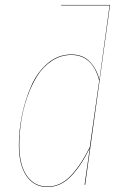

<svg xmlns="http://www.w3.org/2000/svg" viewBox="-20 -747 502 776"><path d="M424.8 -727.1 324.2 0H321.8L342.8 -147.9Q306.6 -75.2 265.6 -33.2Q224.6 8.8 171.9 8.8Q117.2 8.8 86.7 -36.1Q56.2 -81.1 56.2 -161.1Q56.2 -219.7 68.8 -281.2Q81.5 -342.8 106 -398.9Q130.4 -455.1 172.6 -491Q214.8 -526.9 268.1 -526.9Q314.9 -526.9 342.8 -498Q370.6 -469.2 381.8 -424.8L422.9 -725.1H227.1V-727.1ZM342.8 -151.9 380.9 -420.9Q354.5 -524.9 268.1 -524.9Q225.6 -524.9 189.7 -501.2Q153.8 -477.5 130.1 -439.5Q106.4 -401.4 89.6 -352.8Q72.8 -304.2 65.4 -255.6Q58.1 -207 58.1 -161.1Q58.1 -81.5 88.1 -37.4Q118.2 6.8 171.9 6.8Q224.1 6.8 264.6 -35.2Q305.2 -77.1 342.8 -151.9Z"/></svg>

Font: Fira Sans Compressed Two
Style: Italic
Weight: 100
Width: 3
Italic angle: -8°
Designer: Carrois Corporate & Edenspiekermann AG
Foundry: Carrois Corporate GbR & Edenspiekermann AG
Version: Version 4.203;PS 004.203;hotconv 1.0.88;makeotf.lib2.5.64775